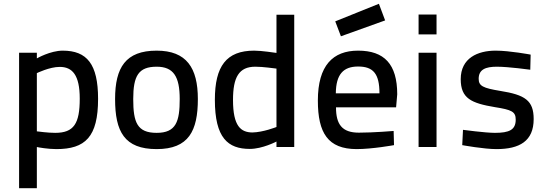

<svg xmlns="http://www.w3.org/2000/svg" viewBox="-20 -778 2897 1016"><path d="M81 218H175V0C184 2 234 11 278 11C431 11 499 -53 499 -255C499 -439 440 -510 312 -510C246 -510 175 -469 175 -469V-499H81ZM296 -424C363 -424 402 -381 402 -256C402 -124 371 -75 272 -75C233 -75 184 -82 175 -83V-391C175 -391 242 -424 296 -424Z M809 -510C645 -510 589 -421 589 -254C589 -82 638 11 809 11C979 11 1027 -86 1027 -254C1027 -419 967 -510 809 -510ZM809 -75C706 -75 685 -130 685 -254C685 -377 713 -425 809 -425C898 -425 931 -373 931 -254C931 -135 912 -75 809 -75Z M1537 -700H1443V-498C1433 -499 1366 -510 1325 -510C1178 -510 1117 -428 1117 -250C1117 -48 1186 10 1302 10C1369 10 1443 -29 1443 -29V0H1537ZM1315 -77C1255 -78 1213 -109 1213 -249C1213 -369 1244 -425 1331 -425C1373 -425 1432 -416 1443 -415V-106C1443 -106 1373 -78 1315 -77Z M1879 -76C1790 -76 1758 -120 1758 -210H2076L2082 -279C2082 -439 2013 -510 1875 -510C1742 -510 1662 -432 1662 -246C1662 -73 1716 10 1866 11C1951 11 2065 -10 2065 -10L2063 -85C2063 -85 1956 -76 1879 -76ZM1757 -284C1758 -385 1797 -426 1875 -426C1955 -426 1988 -388 1988 -284ZM1754 -665 1784 -586 2018 -670 1985 -758Z M2195 0H2290V-499H2195ZM2195 -596H2290V-701H2195Z M2788 -489C2788 -489 2677 -510 2603 -510C2508 -510 2418 -471 2418 -359C2418 -257 2474 -232 2599 -211C2688 -197 2709 -187 2709 -145C2709 -91 2675 -75 2599 -75C2548 -75 2430 -91 2430 -91L2426 -10C2426 -10 2540 11 2607 11C2729 11 2804 -31 2804 -148C2804 -246 2759 -276 2627 -297C2536 -312 2513 -323 2513 -361C2513 -410 2549 -425 2609 -425C2671 -425 2786 -409 2786 -409Z"/></svg>

Font: TitilliumText22L
Style: 600 wt
Weight: 600
Designer: Campivisivi
Foundry: Campivisivi
Version: 1.000